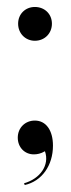

<svg xmlns="http://www.w3.org/2000/svg" viewBox="-20 -435 203 551"><path d="M32 -367C32 -339 53 -318 80 -318C108 -318 129 -339 129 -367C129 -395 108 -415 80 -415C53 -415 32 -395 32 -367ZM109 -1C123 39 95 78 49 91L51 96C100 85 132 40 132 -17C132 -61 112 -89 80 -89C52 -89 31 -68 31 -40C31 -12 51 8 77 8C87 8 97 6 109 -1Z"/></svg>

Font: Moniqa SemBd Display
Style: Regular
Weight: 600
Designer: Rajesh Rajput
Foundry: Rajesh Rajput
Version: Version 1.000